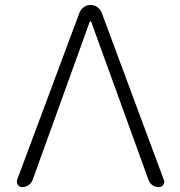

<svg xmlns="http://www.w3.org/2000/svg" viewBox="-20 -774 723 772"><path d="M346.7 -686.5Q345.7 -688.5 343.8 -688.5Q341.8 -688.5 340.8 -686.5L111.3 -50.8Q106.4 -38.1 94.7 -29.8Q83 -21.5 69.3 -21.5Q57.6 -21.5 51.8 -31.2Q47.9 -36.1 47.9 -43Q47.9 -46.9 48.8 -50.8L299.8 -723.6Q305.7 -737.3 317.4 -745.6Q329.1 -753.9 344.2 -753.9Q359.4 -753.9 371.1 -745.6Q382.8 -737.3 388.7 -723.6L638.7 -50.8Q640.6 -45.9 640.6 -43Q640.6 -36.1 635.7 -30.3Q629.9 -21.5 619.1 -21.5Q604.5 -21.5 593.3 -29.3Q582 -37.1 577.1 -50.8Z"/></svg>

Font: irohamaru Light
Style: Regular
Weight: 200
Designer: [Source Han Sans]
Ryoko NISHIZUKA  (kana & ideographs); Paul D. Hunt (Latin, Greek & Cyrillic); Wenlong ZHANG  (bopomofo
Version: Version 1.01